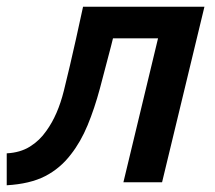

<svg xmlns="http://www.w3.org/2000/svg" viewBox="-35 -542 640 571"><path d="M-15 9V-86Q25 -88 54 -106Q83 -124 103 -153Q137 -200 155 -272.5Q173 -345 191 -426L212 -522H573L447 0H332L435 -428H301L295 -404Q278 -338 262 -278.5Q246 -219 225.5 -169.5Q205 -120 176 -83Q144 -41 99 -18Q54 5 -15 9Z"/></svg>

Font: Ubuntu Sans SemiBold
Style: Italic
Weight: 600
Italic angle: -13.5°
Designer: Dalton Maag Ltd
Foundry: Dalton Maag Ltd
Version: Version 1.006